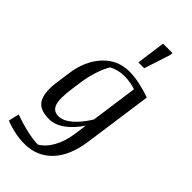

<svg xmlns="http://www.w3.org/2000/svg" viewBox="-312 -875 1168 1168"><g transform="rotate(45 272.0 -291.0)"><path d="M19 120.6Q77.1 142.1 134.5 155Q191.9 168 231 168Q274.9 142.6 304.9 87.4Q335 32.2 345.2 -43.5L355.5 -119.6Q314.9 -58.6 266.8 -23.9Q218.8 10.7 169.4 10.7Q84.5 10.7 58.1 -38.1Q31.7 -86.9 45.4 -182.1L58.1 -273.9Q75.2 -394 143.3 -467.3Q211.4 -540.5 312 -540.5Q353.5 -540.5 403.3 -529.8Q453.1 -519 497.1 -502.4L435.5 -63Q416 77.6 345.9 150.4Q275.9 223.1 170.4 223.1Q125 223.1 79.3 212.9Q33.7 202.6 2.9 189ZM139.2 -225.1Q124.5 -122.6 138.7 -82.3Q152.8 -42 197.8 -42Q236.8 -42 280.8 -79.3Q324.7 -116.7 364.3 -181.6L406.2 -483.4Q386.7 -490.2 360.4 -494.9Q334 -499.5 309.1 -499.5Q281.7 -499.5 255.4 -492.7Q229 -485.8 210 -475.1Q189 -441.4 172.4 -390.6Q155.8 -339.8 148.4 -289.1ZM335.4 -804.7H416.5L414.1 -784.2L359.9 -617.7H309.6Z"/></g></svg>

Font: Noticia Text
Style: Italic
Weight: 400
Italic angle: -8°
Designer: JM Sole
Foundry: JM Sole
Version: Version 1.003